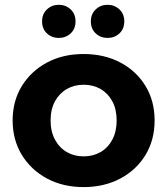

<svg xmlns="http://www.w3.org/2000/svg" viewBox="-20 -770 695 798"><path d="M327.5 7.6Q242 7.6 175.5 -28Q109 -63.6 70.7 -126.2Q32.5 -188.8 32.5 -269.3Q32.5 -350.4 70.9 -412.6Q109.3 -474.8 175.5 -510.2Q241.8 -545.5 327.5 -545.5Q413.3 -545.5 480.1 -510.2Q546.9 -474.9 584.7 -412.7Q622.6 -350.6 622.6 -269.3Q622.6 -188.6 584.8 -126.1Q547 -63.6 480 -28Q413 7.6 327.5 7.6ZM327.5 -120.1Q367 -120.1 397.9 -137.9Q428.7 -155.6 446.8 -189.5Q464.8 -223.3 464.8 -269.2Q464.8 -316 446.8 -349.2Q428.7 -382.3 397.9 -400.1Q367 -417.8 327.8 -417.8Q288.7 -417.8 257.8 -400.1Q226.9 -382.3 208.6 -349.2Q190.3 -316 190.3 -269.2Q190.3 -223.3 208.6 -189.5Q226.9 -155.6 257.8 -137.9Q288.6 -120.1 327.5 -120.1ZM427.1 -612.3Q398.1 -612.3 377.9 -631.1Q357.6 -650 357.6 -681Q357.6 -711.9 377.9 -731Q398.1 -750.1 427.1 -750.1Q456 -750.1 476.3 -731Q496.6 -711.9 496.6 -681Q496.6 -650 476.3 -631.1Q456 -612.3 427.1 -612.3ZM224.4 -612.3Q195.4 -612.3 175.2 -631.1Q154.9 -650 154.9 -681Q154.9 -711.9 175.2 -731Q195.4 -750.1 224.4 -750.1Q253.3 -750.1 273.6 -731Q293.9 -711.9 293.9 -681Q293.9 -650 273.6 -631.1Q253.3 -612.3 224.4 -612.3Z"/></svg>

Font: Montserrat Thin
Style: Regular
Weight: 100
Designer: Julieta Ulanovsky
Foundry: Julieta Ulanovsky
Version: Version 9.000